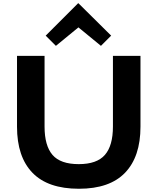

<svg xmlns="http://www.w3.org/2000/svg" viewBox="-20 -1155 972 1185"><path d="M847 -810V-373Q847 -188 752 -89Q657 10 467 10Q276 10 180.5 -88.5Q85 -187 85 -373V-810H255V-374Q255 -256 304 -199Q353 -142 466 -142Q578 -142 627.5 -199Q677 -256 677 -374V-810ZM464 -1135 666 -935 603 -872 464 -986 325 -872 262 -935 462 -1135Z"/></svg>

Font: Sinkin Sans 700 Bold
Style: Bold
Weight: 700
Designer: Keith Bates
Foundry: K-Type
Version: Sinkin Sans (version 1.0)  by Keith Bates   •   © 2014   www